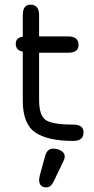

<svg xmlns="http://www.w3.org/2000/svg" viewBox="-20 -607 404 827"><path d="M212.9 170.9 252 89.8C256.5 80.7 258.8 73.2 258.8 67.4C258.8 58.3 255 50.9 247.6 45.4C240.1 39.9 232.9 36.5 226.1 35.2C219.2 33.9 213.5 33.2 209 33.2C192.1 33.2 180.7 43.3 174.8 63.5L151.4 148.4L148.4 166C148.4 188.8 158.9 200.2 179.7 200.2C193.4 200.2 204.4 190.4 212.9 170.9ZM148.4 -176.8V-379.9H273.4C303.4 -379.9 318.4 -391 318.4 -413.1C318.4 -437.8 303.4 -450.2 273.4 -450.2H148.4V-542C148.4 -571.9 136.1 -586.9 111.3 -586.9C89.2 -586.9 78.1 -571.9 78.1 -542V-449.2C57.9 -446 47.9 -435.9 47.9 -418.9C47.9 -399.4 57.9 -388 78.1 -384.8V-173.8C78.1 -106.8 96 -61 131.8 -36.6C167.6 -12.2 222.3 0 295.9 0C325.2 0 339.8 -12.4 339.8 -37.1C339.8 -59.2 325.2 -70.3 295.9 -70.3C238 -70.3 198.9 -76.5 178.7 -88.9C158.5 -101.2 148.4 -130.5 148.4 -176.8Z"/></svg>

Font: Jura
Style: DemiBold
Weight: 600
Version: Version 2.5.1